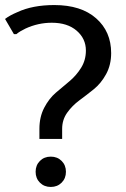

<svg xmlns="http://www.w3.org/2000/svg" viewBox="-20 -730 500 760"><path d="M136 -180V-220Q136 -267 155 -303.5Q174 -340 201 -363Q228 -386 255 -408.5Q282 -431 301 -461.5Q320 -492 320 -530Q320 -577 283.5 -608.5Q247 -640 185 -640Q131 -640 81 -617Q58 -606 45 -595H35L0 -655Q18 -669 49 -682Q109 -710 195 -710Q301 -710 360.5 -657.5Q420 -605 420 -520Q420 -473 400 -436.5Q380 -400 351.5 -377Q323 -354 294.5 -333Q266 -312 246 -284Q226 -256 226 -220V-180ZM224 -7Q207 10 181 10Q155 10 138 -7Q121 -24 121 -50Q121 -76 138 -93Q155 -110 181 -110Q207 -110 224 -93Q241 -76 241 -50Q241 -24 224 -7Z"/></svg>

Font: Scada
Style: Regular
Weight: 400
Designer: Jovanny Lemonad
Foundry: Jovanny Lemonad
Version: Version 4.100;PS 004.100;hotconv 1.0.88;makeotf.lib2.5.64775